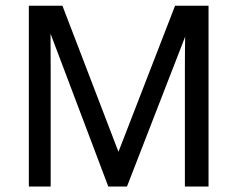

<svg xmlns="http://www.w3.org/2000/svg" viewBox="-20 -666 858 685"><path d="M366.4 -0.5 160.3 -545.9Q160.8 -502.5 160.8 -409.8V-0.5H82.9V-645.6H202.7L404.4 -119.8H400.9L604.6 -645.6H724V-0.5H639.6V-415.2Q639.6 -485.8 640.6 -535.1L433 -0.5Z"/></svg>

Font: XL-Viking
Style: Regular
Weight: 400
Foundry: Ascender Corporation
Version: Version 1.10 March 23, 2015